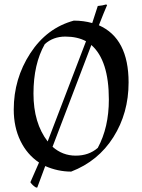

<svg xmlns="http://www.w3.org/2000/svg" viewBox="-20 -759 642 866"><path d="M42 -265Q42 -404 116.5 -518.5Q191 -633 313 -666Q357 -666 396 -655L421 -732Q444 -734 459 -739L463 -736Q449 -704 426 -645Q560 -586 560 -387Q560 -249 491.5 -140.5Q423 -32 301 15Q241 15 184 -10L148 87H143Q127 78 117 63L156 -26Q102 -62 72 -124Q42 -186 42 -265ZM217 -97Q262 -57 321.5 -57Q381 -57 421 -92Q471 -184 471 -310Q471 -487 392 -556ZM368 -573Q329 -594 274.5 -594Q220 -594 182 -560Q131 -470 131 -337Q131 -204 195 -121Z"/></svg>

Font: Almendra
Style: Regular
Weight: 400
Designer: Ana Sanfelippo
Foundry: Ana Sanfelippo
Version: Version 1.004